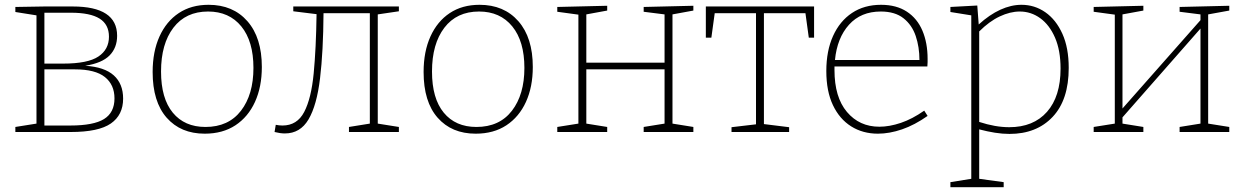

<svg xmlns="http://www.w3.org/2000/svg" viewBox="-20 -550 5185 800"><path d="M165 -523H283Q468 -523 468 -401Q468 -351 436.5 -319Q405 -287 335 -276Q415 -271 454 -236Q493 -201 493 -139Q493 -71 442 -35.5Q391 0 275 0H44V-21L132 -35V-486L44 -500V-521ZM275 -497H165V-285H243Q346 -285 390 -314.5Q434 -344 434 -397Q434 -448 395 -472.5Q356 -497 275 -497ZM273 -27Q370 -27 413.5 -54Q457 -81 457 -140Q457 -197 417 -229Q377 -261 292 -261H165V-27Z M849 -530Q951 -530 1011 -461.5Q1071 -393 1071 -271Q1071 -188 1042.5 -125.5Q1014 -63 961 -28Q908 7 833 7Q733 7 674.5 -59.5Q616 -126 616 -250Q616 -335 644.5 -398Q673 -461 725 -495.5Q777 -530 849 -530ZM847 -502Q754 -502 702.5 -434.5Q651 -367 651 -252Q651 -140 700 -80.5Q749 -21 836 -21Q932 -21 984 -88.5Q1036 -156 1036 -267Q1036 -378 985.5 -440Q935 -502 847 -502Z M1167 6Q1157 6 1146.5 4.5Q1136 3 1124 0L1129 -30Q1143 -27 1157 -27Q1218 -27 1247.5 -83.5Q1277 -140 1287 -244Q1297 -348 1299 -491L1202 -503V-523H1642V-503L1554 -490V-35L1642 -21V0H1434V-21L1521 -35V-495H1328Q1327 -336 1313.5 -223.5Q1300 -111 1265.5 -52.5Q1231 6 1167 6Z M1978 -530Q2080 -530 2140 -461.5Q2200 -393 2200 -271Q2200 -188 2171.5 -125.5Q2143 -63 2090 -28Q2037 7 1962 7Q1862 7 1803.5 -59.5Q1745 -126 1745 -250Q1745 -335 1773.5 -398Q1802 -461 1854 -495.5Q1906 -530 1978 -530ZM1976 -502Q1883 -502 1831.5 -434.5Q1780 -367 1780 -252Q1780 -140 1829 -80.5Q1878 -21 1965 -21Q2061 -21 2113 -88.5Q2165 -156 2165 -267Q2165 -378 2114.5 -440Q2064 -502 1976 -502Z M2302 0V-21L2390 -35V-489L2302 -501V-521L2510 -526V-506L2423 -490V-289H2749V-490L2662 -501V-521L2869 -526V-506L2782 -490V-35L2869 -21V0H2662V-21L2749 -35V-261H2423V-35L2510 -21V0Z M3028 0V-20L3130 -32V-495H2958L2944 -393H2921V-523H3372V-393H3350L3336 -495H3163V-33L3268 -20V0Z M3638 7Q3575 7 3526.5 -23.5Q3478 -54 3450.5 -112Q3423 -170 3423 -254Q3423 -338 3451 -400Q3479 -462 3530 -496Q3581 -530 3651 -530Q3715 -530 3758.5 -501.5Q3802 -473 3823.5 -422Q3845 -371 3845 -305Q3845 -299 3845 -291.5Q3845 -284 3844 -273H3457Q3457 -266 3457 -258Q3457 -145 3509 -83.5Q3561 -22 3644 -22Q3686 -22 3733.5 -38Q3781 -54 3831 -89L3845 -67Q3791 -29 3738.5 -11Q3686 7 3638 7ZM3650 -502Q3567 -502 3517.5 -447Q3468 -392 3459 -300H3811Q3811 -354 3795.5 -400Q3780 -446 3744.5 -474Q3709 -502 3650 -502Z M3940 230V209L4027 195V-486L3940 -500V-521L4052 -527L4058 -448Q4103 -489 4148 -509.5Q4193 -530 4236 -530Q4291 -530 4335.5 -499Q4380 -468 4406.5 -409.5Q4433 -351 4433 -267Q4433 -134 4366 -63Q4299 8 4186 8Q4157 8 4125.5 3Q4094 -2 4060 -11V195L4162 209V230ZM4185 -20Q4286 -20 4342.5 -84Q4399 -148 4399 -264Q4399 -340 4376 -393Q4353 -446 4314.5 -474Q4276 -502 4229 -502Q4189 -502 4145.5 -481.5Q4102 -461 4060 -419V-42Q4127 -20 4185 -20Z M4537 0V-21L4625 -35V-489L4537 -501V-521L4744 -526V-506L4657 -490V-98L4982 -466V-490L4895 -501V-521L5102 -526V-506L5014 -490V-35L5102 -21V0H4895V-21L4982 -35V-431L4657 -61V-35L4744 -21V0Z"/></svg>

Font: Bitter ExtraLight
Style: Regular
Weight: 200
Designer: Sol Matas, and Bitter project Authors
Foundry: Sol Matas
Version: Version 2.001